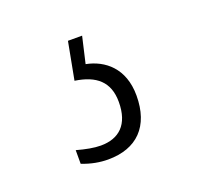

<svg xmlns="http://www.w3.org/2000/svg" viewBox="-58 -71 370 357"><g transform="rotate(-20 127.0 107.5)"><path d="M102 224C159 224 192 191 192 130C192 76 159 50 123 43L135 -9H107L93 65C134 71 157 90 157 130C157 175 134 195 98 195C85 195 69 192 51 187V214C69 221 86 224 102 224Z"/></g></svg>

Font: Noto Serif Lao ExtraCondensed ExtraLight
Style: Regular
Weight: 200
Width: 2
Designer: Monotype Design Team
Foundry: Monotype Imaging Inc.
Version: Version 2.003